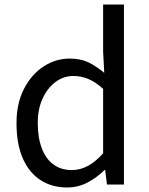

<svg xmlns="http://www.w3.org/2000/svg" viewBox="-20 -816 660 849"><path d="M277 13Q209 13 158.5 -20Q108 -53 80.5 -116.5Q53 -180 53 -271Q53 -359 86 -423Q119 -487 172.5 -522Q226 -557 288 -557Q336 -557 370.5 -540.5Q405 -524 441 -494L436 -587V-796H528V0H453L445 -64H442Q410 -32 368 -9.5Q326 13 277 13ZM297 -64Q335 -64 369 -82.5Q403 -101 436 -138V-423Q402 -454 370 -467Q338 -480 304 -480Q261 -480 225.5 -453.5Q190 -427 168.5 -380.5Q147 -334 147 -272Q147 -207 165 -160Q183 -113 216.5 -88.5Q250 -64 297 -64Z"/></svg>

Font: Noto Sans TC
Style: Regular
Weight: 400
Designer: Ryoko NISHIZUKA  (kana, bopomofo & ideographs); Paul D. Hunt (Latin, Greek & Cyrillic); Sandoll Communications , Soo-you
Foundry: Adobe
Version: Version 2.004-H2;hotconv 1.0.118;makeotfexe 2.5.65603